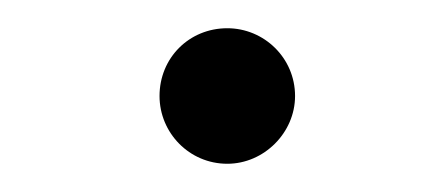

<svg xmlns="http://www.w3.org/2000/svg" viewBox="-20 -335 316 136"><path d="M141 -219C167 -219 189 -241 189 -267C189 -294 167 -315 141 -315C114 -315 93 -294 93 -267C93 -241 114 -219 141 -219Z"/></svg>

Font: Style Script
Style: Regular
Weight: 400
Designer: Robert E. Leuschke
Foundry: Robert E. Leuschke
Version: Version 1.010